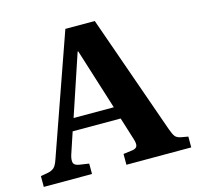

<svg xmlns="http://www.w3.org/2000/svg" viewBox="-104 -819 951 927"><g transform="rotate(-15 372.0 -355.0)"><path d="M3 0V-54L42 -61Q60 -65 71 -75Q82 -85 92 -115L301 -710H448L658 -113Q668 -85 676.5 -74.5Q685 -64 706 -60L740 -54V0H416V-54L462 -60Q481 -63 485.5 -74.5Q490 -86 482 -111L447 -223H207L171 -115Q164 -92 167.5 -77.5Q171 -63 197 -59L244 -52V0ZM228 -284H429L333 -589H330Z"/></g></svg>

Font: Literata 36pt
Style: Bold
Weight: 700
Designer: Latin by Veronika Burian and Jose Scaglione. Greek by Irene Vlachou. Cyrillic by Vera Evstafieva.
Foundry: TypeTogether
Version: Version 3.002